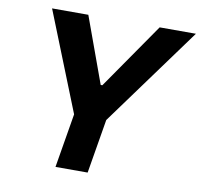

<svg xmlns="http://www.w3.org/2000/svg" viewBox="-80 -812 940 898"><g transform="rotate(10 389.5 -363.5)"><path d="M95.9 -727.3 283.4 -257.1 240.4 0H393.1L436.1 -257.1L779.1 -727.3H606.9L389.9 -414.1H382.1L268.1 -727.3Z"/></g></svg>

Font: Margiela Sans
Style: Bold Italic
Weight: 700
Italic angle: -9.39999°
Designer: Stefan Endress, Andreas Faust
Version: Version 1.100;FEAKit 1.0